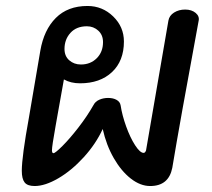

<svg xmlns="http://www.w3.org/2000/svg" viewBox="-20 -624 710 643"><path d="M645 -553Q582 -213 557 -62Q545 -1 483 -1Q450 -1 418 -26Q386 -51 361 -94.5Q336 -138 324 -192Q301 -142 260.5 -97.5Q220 -53 175.5 -27Q131 -1 96 -1Q72 -1 62.5 -13Q53 -25 53 -52Q53 -99 77 -231L115 -454Q127 -524 167 -564Q207 -604 273 -604Q323 -604 359 -569Q395 -534 395 -485Q395 -420 355 -382.5Q315 -345 248 -345Q217 -345 194 -358L172 -235L166 -201Q154 -134 154 -121Q154 -111 159 -111Q165 -111 189.5 -135.5Q214 -160 243 -197.5Q272 -235 293 -272Q299 -284 312.5 -290Q326 -296 342 -296Q359 -296 370.5 -289.5Q382 -283 384 -271Q389 -238 402.5 -200.5Q416 -163 432.5 -137.5Q449 -112 461 -112Q466 -112 469 -120Q492 -255 544 -555Q547 -572 563 -582Q579 -592 600 -592Q622 -592 635.5 -580.5Q649 -569 645 -553ZM196 -460Q196 -436 212 -422Q228 -408 251 -408Q283 -408 304 -429Q325 -450 325 -483Q325 -507 309 -521.5Q293 -536 271 -536Q236 -536 216 -514Q196 -492 196 -460Z"/></svg>

Font: Mali Medium
Style: Italic
Weight: 500
Italic angle: -10°
Version: Version 1.000; ttfautohint (v1.6)